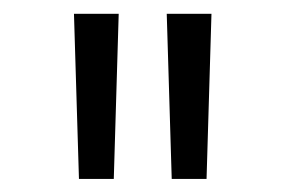

<svg xmlns="http://www.w3.org/2000/svg" viewBox="-20 -748 424 285"><path d="M97.2 -482.4 89.8 -727.5H156.2L148.9 -482.4ZM234.9 -482.4 227.5 -727.5H293.9L286.6 -482.4Z"/></svg>

Font: Inter 24pt Light
Style: Regular
Weight: 300
Designer: Rasmus Andersson
Foundry: rsms
Version: Version 4.001;git-66647c0bb